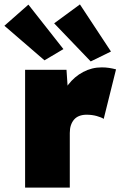

<svg xmlns="http://www.w3.org/2000/svg" viewBox="-44 -852 557 872"><path d="M70 0V-535H258L270 -357L225 -385Q238 -431 266 -467.5Q294 -504 333.5 -525Q373 -546 418 -546Q436 -546 452 -543.5Q468 -541 483 -537L427 -312Q417 -319 395.5 -325Q374 -331 349 -331Q331 -331 316.5 -325.5Q302 -320 292.5 -309Q283 -298 278 -283Q273 -268 273 -248V0ZM368 -573 202 -746 319 -832 460 -618ZM158 -578 -24 -735 85 -831 244 -629Z"/></svg>

Font: Lexend Deca Black
Style: Regular
Weight: 900
Designer: Bonnie Shaver-Troup, Thomas Jockin
Foundry: Lexend
Version: Version 1.007